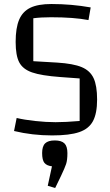

<svg xmlns="http://www.w3.org/2000/svg" viewBox="-20 -660 547 957"><path d="M257 -51Q307 -51 377 -57V-269L281 -276Q186 -283 140 -299Q94 -315 76 -349Q58 -383 58 -451Q58 -521 75.5 -562Q93 -603 131.5 -621.5Q170 -640 236 -640Q336 -640 432 -623L421 -560Q348 -574 234 -574Q184 -574 146 -569V-355L265 -348Q345 -343 387 -325.5Q429 -308 446.5 -270.5Q464 -233 464 -164Q464 -95 443.5 -56.5Q423 -18 375 -1.5Q327 15 240 15Q141 15 50 -7L63 -72Q100 -63 154.5 -57Q209 -51 257 -51ZM218 266 239 169Q213 166 201.5 152Q190 138 190 103Q190 69 205 54.5Q220 40 253 40Q286 40 301 54.5Q316 69 316 103Q316 138 309.5 157.5Q303 177 284 217L255 277Z"/></svg>

Font: Changa Light
Style: Regular
Weight: 300
Designer: Eduardo Rodriguez Tunni
Foundry: Eduardo Rodriguez Tunni
Version: Version 2.002; ttfautohint (v1.5) -l 8 -r 50 -G 110 -x 14 -H